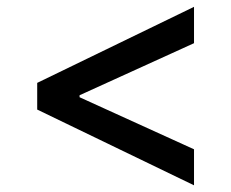

<svg xmlns="http://www.w3.org/2000/svg" viewBox="-20 -560 676 562"><path d="M88.9 -317.4 547.9 -540V-433.6L212.9 -281.2V-275.4L547.9 -123V-17.6L88.9 -239.3Z"/></svg>

Font: Pretendard JP Medium
Style: Regular
Weight: 500
Designer: Base glyphs from Inter by Rasmus Andersson; Hangeul glyphs from Noto Sans CJK(Source Han Sans) by Jang Soo-young and Kan
Foundry: Kil Hyung-jin
Version: Version 1.309